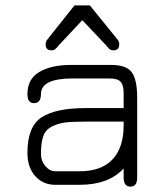

<svg xmlns="http://www.w3.org/2000/svg" viewBox="-20 -694 618 721"><path d="M300.8 -237.3Q251 -237.3 224.1 -233.9Q197.3 -230.5 173.8 -218.3Q150.4 -206.1 142.1 -181.6Q133.8 -157.2 133.8 -115.2Q133.8 -89.8 150.4 -70.3Q167 -50.8 187.5 -50.8H278.3Q360.4 -50.8 402.3 -95.2Q444.3 -139.6 444.3 -222.7V-237.3ZM300.8 -288.1H444.3V-343.8Q444.3 -374 433.1 -386.7Q421.9 -399.4 390.6 -399.4H252.9Q133.8 -399.4 133.8 -340.8Q133.8 -306.6 107.4 -306.6Q83 -306.6 83 -340.8Q83 -397.5 127.9 -423.8Q172.9 -450.2 246.1 -450.2H397.5Q454.1 -450.2 474.6 -422.9Q495.1 -395.5 495.1 -327.1V-26.4Q495.1 6.8 469.7 6.8Q444.3 6.8 444.3 -27.3V-61.5Q388.7 0 278.3 0H187.5Q141.6 0 112.3 -32.7Q83 -65.4 83 -120.1Q83 -218.8 136.2 -253.4Q189.5 -288.1 300.8 -288.1ZM157.2 -544.9 259.8 -673.8H317.4L421.9 -544.9Q427.7 -537.1 427.7 -527.3Q427.7 -504.9 405.3 -504.9Q400.4 -504.9 396 -506.8Q391.6 -508.8 390.1 -510.3Q388.7 -511.7 383.8 -517.6Q378.9 -523.4 377.9 -524.4L289.1 -618.2L201.2 -524.4Q199.2 -522.5 196.3 -518.6Q193.4 -514.6 191.4 -513.2Q189.5 -511.7 187 -509.3Q184.6 -506.8 181.2 -505.9Q177.7 -504.9 173.8 -504.9Q151.4 -504.9 151.4 -527.3Q151.4 -537.1 157.2 -544.9Z"/></svg>

Font: Jura
Style: Book
Weight: 400
Version: Version 2.3